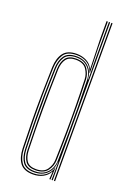

<svg xmlns="http://www.w3.org/2000/svg" viewBox="-154 -854 617 914"><g transform="rotate(20 154.5 -397.0)"><path d="M249.8 0H243.8V-800H249.8ZM237.5 0H231.8L233 -91.5H231.5Q229.5 -52.2 205 -29Q180.5 -5.8 141 -5.8Q99.5 -5.8 82.2 -29.8Q65 -53.8 63.5 -94Q61 -170 60.2 -236Q59.5 -302 60.2 -367.1Q61 -432.2 63.5 -505.5Q64.8 -544.5 82.4 -569.2Q100 -594 143 -594Q182 -594 205.4 -570.6Q228.8 -547.2 231.2 -508.8H232.8L231.5 -609V-800H237.5ZM142.8 -11.5Q173.2 -11.5 191.9 -24.6Q210.5 -37.8 219.4 -57.2Q228.2 -76.8 228.5 -95.5Q230.5 -168.5 231 -235.4Q231.5 -302.2 230.9 -368.4Q230.2 -434.5 228.2 -504.2Q227.8 -523 219.4 -542.5Q211 -562 192.6 -575.2Q174.2 -588.5 143.8 -588.5Q102.5 -588.5 86.5 -564.5Q70.5 -540.5 69.5 -504.8Q67.2 -432 66.5 -365.8Q65.8 -299.5 66.5 -233.2Q67.2 -167 69.5 -94Q70.8 -56.8 86.6 -34.1Q102.5 -11.5 142.8 -11.5ZM143.5 -17Q106.8 -17 91.8 -38.1Q76.8 -59.2 75.5 -94Q73.2 -173.2 72.5 -240Q71.8 -306.8 72.6 -370.9Q73.5 -435 75.5 -505.5Q76.8 -541 92.5 -562Q108.2 -583 144.5 -583Q187.5 -583 204.6 -557.1Q221.8 -531.2 222.5 -504Q224.8 -434 225.5 -368.4Q226.2 -302.8 225.5 -235.9Q224.8 -169 222.5 -95.8Q221.8 -67 203.5 -42Q185.2 -17 143.5 -17ZM143.8 -22.8Q182.8 -22.8 199.1 -46Q215.5 -69.2 216.2 -95.8Q218.5 -169.8 219.2 -237.1Q220 -304.5 219.2 -370Q218.5 -435.5 216.2 -504Q215.5 -530.2 199.6 -553.8Q183.8 -577.2 144.8 -577.2Q111.5 -577.2 97.1 -557.6Q82.8 -538 81.5 -504.5Q78.5 -403 78.4 -303.5Q78.2 -204 81.5 -95Q82.8 -61.8 96.6 -42.2Q110.5 -22.8 143.8 -22.8ZM139.2 5.8Q92.8 5.8 72.9 -20.9Q53 -47.5 51.2 -94Q49 -165 48.1 -231.2Q47.2 -297.5 48.1 -364.6Q49 -431.8 51.2 -505Q53 -551.8 73.4 -578.5Q93.8 -605.2 140.8 -605.2Q167 -605.2 189.6 -593.9Q212.2 -582.5 222.5 -560H224L219.5 -712.5V-800H225.8V-666.8L229.2 -541.2H226.8Q218 -571 195 -585.2Q172 -599.5 141.5 -599.5Q94 -599.5 76.5 -571.8Q59 -544 57.5 -505Q55 -432.8 54.2 -366.2Q53.5 -299.8 54.4 -233.1Q55.2 -166.5 57.5 -94Q58.8 -52.5 76.8 -26.2Q94.8 0 140 0Q174.5 0 198 -17.4Q221.5 -34.8 227.8 -60.8H229.2L226.5 0H220.5L220.8 -5.2L223.2 -37.8H221.8Q211.5 -17.8 189.5 -6Q167.5 5.8 139.2 5.8Z"/></g></svg>

Font: Big Shoulders Inline Display ExtraLight
Style: Regular
Weight: 250
Version: Version 2.002